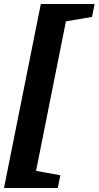

<svg xmlns="http://www.w3.org/2000/svg" viewBox="-34 -755 495 964"><path d="M-14 189 171 -735H441L428 -670L297 -648L147 103L269 125L256 189Z"/></svg>

Font: Piazzolla SC ExtraBold
Style: Italic
Weight: 800
Italic angle: -11.3°
Designer: Juan Pablo del Peral
Foundry: Huerta Tipografica
Version: Version 1.330